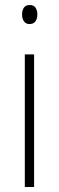

<svg xmlns="http://www.w3.org/2000/svg" viewBox="-20 -746 234 766"><path d="M99 -726Q115 -726 122 -715Q129 -704 129 -689Q129 -671 121 -660.5Q113 -650 98 -650Q83 -650 75.5 -661Q68 -672 68 -688Q68 -704 75 -715Q82 -726 99 -726ZM116 -529V0H79V-529Z"/></svg>

Font: Noto Sans Telugu Condensed ExtraLight
Style: Regular
Weight: 200
Width: 3
Designer: Jelle Bosma - Monotype Design Team
Foundry: Monotype Imaging Inc.
Version: Version 2.005; ttfautohint (v1.8.4.7-5d5b)